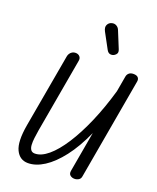

<svg xmlns="http://www.w3.org/2000/svg" viewBox="-216 -1369 1224 1501"><g transform="rotate(20 395.5 -618.5)"><path d="M204.5 9Q135.5 9 103.8 -56.8Q72 -122.5 97 -266.5L205.5 -879.5Q207.5 -891.5 214.8 -902.8Q222 -914 234.2 -921.5Q246.5 -929 262.5 -928.5Q284.5 -928 296.8 -914Q309 -900 305 -878.5L196 -259.5Q190.5 -225.5 186.5 -193.5Q182.5 -161.5 184 -135.8Q185.5 -110 196.2 -94.8Q207 -79.5 230 -79.5Q282.5 -79.5 340.8 -128.5Q399 -177.5 457.5 -268Q516 -358.5 569.8 -482.5Q623.5 -606.5 667 -757L690 -888Q693.5 -906 706.8 -917.2Q720 -928.5 743.5 -928.5Q770.5 -928.5 782 -915.5Q793.5 -902.5 789.5 -881L641.5 -39.5Q638.5 -19 622.8 -9.5Q607 0 589 0Q567.5 0 552.8 -12.2Q538 -24.5 542.5 -50L601.5 -385Q543 -254.5 475.2 -167Q407.5 -79.5 338.2 -35.2Q269 9 204.5 9ZM550.5 -1016.5Q535 -1008 518 -1011Q501 -1014 489 -1035.5L419.5 -1164Q403.5 -1195 413.8 -1215.8Q424 -1236.5 444 -1242.5Q466 -1250 484.5 -1240.2Q503 -1230.5 511 -1210.5L568 -1071Q576.5 -1049.5 570.5 -1037Q564.5 -1024.5 550.5 -1016.5Z"/></g></svg>

Font: Edu AU VIC WA NT Hand Medium
Style: Regular
Weight: 500
Version: Version 1.001